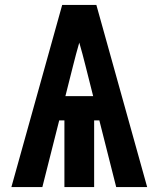

<svg xmlns="http://www.w3.org/2000/svg" viewBox="-20 -755 640 775"><path d="M26 0 231 -735H369L574 0H449L381 -269H360V0H240V-269H219L151 0ZM244 -367H356L325 -490Q319 -513 313 -536.5Q307 -560 300 -583Q293 -560 287 -536.5Q281 -513 275 -490Z"/></svg>

Font: Iosevka Custom Heavy Extended
Style: Regular
Weight: 900
Width: 7
Monospace: yes
Designer: Belleve Invis
Foundry: Belleve Invis
Version: Version 11.2.4; ttfautohint (v1.8.4)